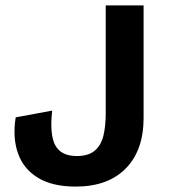

<svg xmlns="http://www.w3.org/2000/svg" viewBox="-20 -680 624 710"><path d="M511 -660V-244Q511 -124 445 -57Q379 10 260 10Q174 10 120.5 -22.5Q67 -55 46.5 -113Q26 -171 38 -246L173 -271Q163 -182 184.5 -142.5Q206 -103 264 -103Q307 -103 330.5 -123Q354 -143 362.5 -178.5Q371 -214 371 -262V-660Z"/></svg>

Font: Kantumruy Pro SemiBold
Style: Regular
Weight: 600
Version: Version 1.002